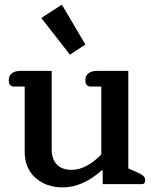

<svg xmlns="http://www.w3.org/2000/svg" viewBox="-20 -798 670 832"><path d="M159 -720 248 -778 350 -605 283 -561ZM87 -141V-423H41Q18 -423 18 -451Q18 -471 32 -481Q46 -491 71 -491H204V-151Q204 -109 226 -85.5Q248 -62 291 -62Q324 -62 357.5 -80.5Q391 -99 419 -129V-423H373Q350 -423 350 -451Q350 -471 364 -481Q378 -491 403 -491H536V-68L573 -52Q593 -43 601 -36Q609 -29 609 -17Q609 0 594 0H425V-60H421Q338 14 252 14Q180 14 133.5 -27.5Q87 -69 87 -141Z"/></svg>

Font: Maitree SemiBold
Style: Regular
Weight: 600
Designer: CadsonDemak Team
Foundry: CadsonDemak
Version: Version 1.001